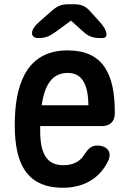

<svg xmlns="http://www.w3.org/2000/svg" viewBox="-20 -835 601 903"><path d="M227 -787 162 -730C120 -693 120 -656 162 -656C191 -656 212 -664 236 -681L314 -738L374 -684C396 -664 419 -656 449 -656H462C491 -656 486 -691 451 -730L404 -782C383 -806 361 -815 330 -815H301C271 -815 250 -807 227 -787ZM50 -279C44 -92 87 48 276 48C375 48 450 3 489 -79C507 -118 486 -146 448 -150C413 -154 396 -138 376 -107C356 -75 323 -58 278 -58C181 -58 167 -143 169 -242H459C497 -242 520 -263 520 -302C521 -487 465 -598 298 -598C122 -598 56 -465 50 -279ZM176 -340C191 -441 228 -492 299 -492C372 -492 394 -429 396 -340Z"/></svg>

Font: 寒蝉团圆体 Round
Style: Regular
Weight: 500
Designer: 寒蝉字型
Version: Version 2.700;Glyphs 3.1.1 (3135)